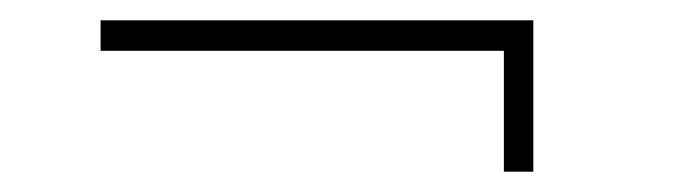

<svg xmlns="http://www.w3.org/2000/svg" viewBox="-20 -336 674 189"><path d="M505 -316V-167H476V-286H79V-316Z"/></svg>

Font: Piazzolla Thin
Style: Regular
Weight: 100
Designer: Juan Pablo del Peral
Foundry: Huerta Tipografica
Version: Version 1.330